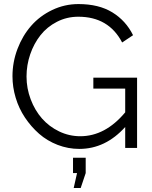

<svg xmlns="http://www.w3.org/2000/svg" viewBox="-20 -735 756 954"><path d="M443.8 -349.1H661.1V0H602.1V-104Q503.9 4.9 374 4.9Q318.4 4.9 266.4 -15.1Q214.4 -35.2 174.3 -70.3Q134.3 -105.5 104 -150.9Q73.7 -196.3 57.9 -249.3Q42 -302.2 42 -356Q42 -426.3 66.9 -491.9Q91.8 -557.6 134.8 -606.7Q177.7 -655.8 239.3 -685.3Q300.8 -714.8 370.1 -714.8Q470.7 -714.8 538.1 -673.6Q605.5 -632.3 641.1 -560.1L586.9 -523.9Q520 -651.9 369.1 -651.9Q312 -651.9 262.9 -626.7Q213.9 -601.6 181.2 -560.1Q148.4 -518.6 130.1 -465.1Q111.8 -411.6 111.8 -355Q111.8 -295.9 132.6 -241.2Q153.3 -186.5 188.7 -146.2Q224.1 -106 273.9 -82Q323.7 -58.1 378.9 -58.1Q502.9 -58.1 602.1 -176.8V-294.9H443.8ZM342.8 125V48.8H405.8V125L380.9 199.2H346.2L362.8 125Z"/></svg>

Font: Rawline
Style: Regular
Weight: 400
Designer: Matt McInerney, Pablo Impallari, Rodrigo Fuenzalida
Foundry: Matt McInerney, Pablo Impallari, Rodrigo Fuenzalida
Version: Version 4.020;PS 004.020;hotconv 1.0.88;makeotf.lib2.5.64775